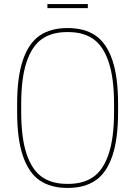

<svg xmlns="http://www.w3.org/2000/svg" viewBox="-20 -925 670 951"><path d="M64.9 -410.2Q64.9 -543.9 93.5 -627.7Q122.1 -711.4 176.5 -748.8Q231 -786.1 314.9 -786.1Q398.9 -786.1 453.4 -748.8Q507.8 -711.4 536.4 -627.7Q564.9 -543.9 564.9 -410.2V-370.1Q564.9 -236.3 536.4 -152.6Q507.8 -68.8 453.4 -31.5Q398.9 5.9 314.9 5.9Q231 5.9 176.5 -31.5Q122.1 -68.8 93.5 -152.6Q64.9 -236.3 64.9 -370.1ZM85 -370.1Q85 -243.2 111.3 -163.6Q137.7 -84 187 -49.1Q236.3 -14.2 312 -14.2H317.9Q393.6 -14.2 442.9 -49.1Q492.2 -84 518.6 -163.6Q544.9 -243.2 544.9 -370.1V-410.2Q544.9 -537.1 518.6 -616.7Q492.2 -696.3 442.9 -731.2Q393.6 -766.1 317.9 -766.1H312Q236.3 -766.1 187 -731.2Q137.7 -696.3 111.3 -616.7Q85 -537.1 85 -410.2ZM214.8 -884.8V-904.8H415V-884.8Z"/></svg>

Font: Cooper Hewitt
Style: Thin
Weight: 701
Designer: Village Type and Design LLC
Foundry: Cooper Hewitt Smithsonian Design Museum
Version: 1.000